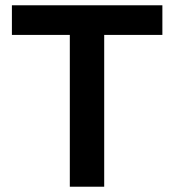

<svg xmlns="http://www.w3.org/2000/svg" viewBox="-20 -706 659 726"><path d="M244 0V-574H25V-686H594V-574H374V0Z"/></svg>

Font: Archivo Variable SemiBold
Style: Regular
Weight: 600
Designer: Hector Gatti
Foundry: Omnibus-Type
Version: Version 2.001